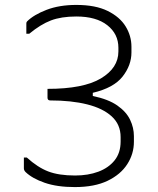

<svg xmlns="http://www.w3.org/2000/svg" viewBox="-20 -740 640 780"><path d="M290 -720Q368 -720 417.5 -695.5Q467 -671 490.5 -632.5Q514 -594 514 -550V-527Q514 -475 478 -429Q442 -383 357 -363V-350Q420 -337 456.5 -311.5Q493 -286 508.5 -253.5Q524 -221 524 -187V-164Q524 -115 497 -73Q470 -31 417 -5.5Q364 20 284 20Q212 20 161.5 2.5Q111 -15 84 -41Q77 -48 77 -56V-100H89Q133 -60 176 -43.5Q219 -27 285 -27Q338 -27 379.5 -42.5Q421 -58 445.5 -88.5Q470 -119 470 -165V-183Q470 -234 434 -267Q398 -300 334 -316Q270 -332 184 -332Q173 -332 173 -343V-379Q319 -379 390 -421.5Q461 -464 461 -531V-546Q461 -602 416 -637.5Q371 -673 290 -673Q229 -673 187 -657Q145 -641 99 -603H87V-645Q87 -650 90 -653Q117 -680 169 -700Q221 -720 290 -720Z"/></svg>

Font: Recursive Sn Lnr St Lt
Style: Regular
Weight: 300
Version: Version 1.079;hotconv 1.0.112;makeotfexe 2.5.65598; ttfautoh